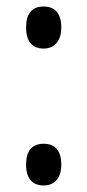

<svg xmlns="http://www.w3.org/2000/svg" viewBox="-20 -560 268 589"><path d="M60 -476C60 -433 79 -411 114 -411C145 -411 168 -432 168 -476C168 -518 149 -540 114 -540C78 -540 60 -518 60 -476ZM60 -55C60 -13 79 9 114 9C145 9 168 -11 168 -55C168 -100 147 -119 114 -119C78 -119 60 -97 60 -55Z"/></svg>

Font: Noto Sans Arabic ExtCond
Style: Regular
Weight: 400
Width: 2
Designer: Monotype Design Team, Nadine Chahine, Nizar Qandah and Khaled Hosny
Foundry: Monotype Imaging Inc.
Version: Version 2.012